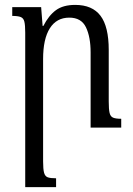

<svg xmlns="http://www.w3.org/2000/svg" viewBox="-20 -521 542 784"><path d="M475 -36V0H350V-307Q350 -370 331 -409.5Q312 -449 263 -449Q211 -449 183.5 -405.5Q156 -362 156 -280V138Q156 170 160 184.5Q164 199 175 203Q186 207 209 207V243H83V-388Q83 -418 79.5 -432.5Q76 -447 64.5 -451.5Q53 -456 30 -456V-492H148L154 -415H157Q179 -458 208.5 -479.5Q238 -501 287 -501Q357 -501 390.5 -456.5Q424 -412 424 -317V-107Q424 -75 427.5 -60Q431 -45 442 -40.5Q453 -36 475 -36Z"/></svg>

Font: Noto Serif Armenian Condensed
Style: Regular
Weight: 400
Width: 3
Designer: Monotype Design Team
Foundry: Monotype Imaging Inc.
Version: Version 2.008; ttfautohint (v1.8.4.7-5d5b)